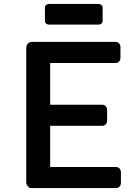

<svg xmlns="http://www.w3.org/2000/svg" viewBox="-20 -963 705 983"><path d="M114.3 -717.3Q114.3 -730 122.3 -739.3Q130.4 -748.5 141.6 -748.5H570.8Q583.5 -748.5 590.1 -740.5Q596.7 -732.4 596.7 -720.7V-668Q596.7 -656.7 590.1 -648.7Q583.5 -640.6 570.8 -640.6H236.8V-426.8H502.4Q515.1 -426.8 521.7 -418.7Q528.3 -410.6 528.3 -398.9V-346.2Q528.3 -335 521.7 -326.9Q515.1 -318.8 502.4 -318.8H236.8V-107.9H573.2Q585.9 -107.9 592.5 -99.9Q599.1 -91.8 599.1 -80.1V-27.3Q599.1 -16.1 592.5 -8.1Q585.9 0 573.2 0H141.1Q129.9 0 122.1 -9.3Q114.3 -18.6 114.3 -31.2ZM210 -855.5V-924.8Q210 -932.6 216.3 -937.7Q222.7 -942.9 231 -942.9H483.9Q492.7 -942.9 499 -937.7Q505.4 -932.6 505.4 -924.3V-855Q505.4 -847.2 499 -842Q492.7 -836.9 483.9 -836.9H231Q222.7 -836.9 216.3 -842Q210 -847.2 210 -855.5Z"/></svg>

Font: Capriola
Style: Regular
Weight: 400
Designer: Viktoriya Grabowska
Foundry: Viktoriya Grabowska
Version: Version 1.007